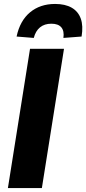

<svg xmlns="http://www.w3.org/2000/svg" viewBox="-20 -952 437 972"><path d="M20 0 132 -705H304L192 0ZM151 -760 64 -767Q81 -847 132 -889.5Q183 -932 259 -932Q310 -932 343 -913Q376 -894 389 -857.5Q402 -821 393 -767L301 -760Q306 -795 290.5 -813.5Q275 -832 240 -832Q205 -832 182.5 -813.5Q160 -795 151 -760Z"/></svg>

Font: Nunito Sans 10pt Condensed Black
Style: Italic
Weight: 900
Width: 3
Italic angle: -9°
Designer: Vernon Adams
Foundry: Vernon Adams
Version: Version 3.101;gftools[0.9.27]